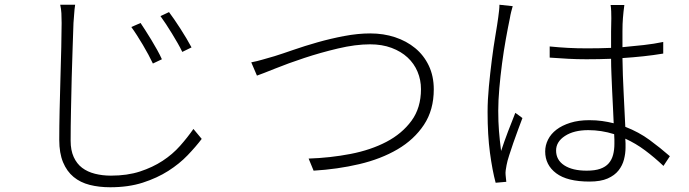

<svg xmlns="http://www.w3.org/2000/svg" viewBox="-20 -748 2908 810"><path d="M573 -651Q581 -639 593 -620.5Q605 -602 618 -580.5Q631 -559 643 -537.5Q655 -516 663 -498L625 -480Q617 -497 606 -517.5Q595 -538 582.5 -559Q570 -580 557.5 -599.5Q545 -619 534 -634ZM693 -697Q702 -685 714.5 -667Q727 -649 740.5 -628Q754 -607 766.5 -586Q779 -565 788 -548L749 -529Q741 -546 729.5 -566Q718 -586 705.5 -606.5Q693 -627 680.5 -646Q668 -665 657 -680ZM297 -728Q294 -708 293 -690Q292 -672 290 -651Q289 -610 286.5 -549Q284 -488 282.5 -420Q281 -352 279.5 -282.5Q278 -213 278 -154Q278 -114 291 -85.5Q304 -57 326.5 -40Q349 -23 380.5 -15Q412 -7 448 -7Q517 -7 570.5 -24.5Q624 -42 666 -69.5Q708 -97 739.5 -132.5Q771 -168 796 -204L831 -162Q806 -129 771.5 -93Q737 -57 690 -27Q643 3 582.5 22.5Q522 42 445 42Q398 42 358.5 32Q319 22 290.5 -1.5Q262 -25 246 -63.5Q230 -102 230 -158Q230 -214 231.5 -282.5Q233 -351 235 -419Q237 -487 238.5 -548.5Q240 -610 240 -651Q240 -673 239 -692Q238 -711 234 -728Z M1040 -485Q1066 -490 1087.5 -496.5Q1109 -503 1138 -511Q1170 -521 1217.5 -537.5Q1265 -554 1319.5 -569.5Q1374 -585 1432 -596Q1490 -607 1542 -607Q1598 -607 1646.5 -591Q1695 -575 1731.5 -545Q1768 -515 1789 -471Q1810 -427 1810 -371Q1810 -284 1768.5 -221.5Q1727 -159 1657 -118Q1587 -77 1495.5 -55.5Q1404 -34 1303 -28L1282 -79Q1373 -82 1458.5 -98.5Q1544 -115 1610 -149.5Q1676 -184 1716 -238.5Q1756 -293 1756 -372Q1756 -411 1741.5 -445.5Q1727 -480 1699.5 -505.5Q1672 -531 1632 -546Q1592 -561 1541 -561Q1480 -561 1406 -543.5Q1332 -526 1264 -503.5Q1196 -481 1141.5 -459Q1087 -437 1064 -429Z M2143 -722Q2140 -712 2136.5 -698Q2133 -684 2131 -671Q2123 -633 2114 -583Q2105 -533 2098 -480Q2091 -427 2086.5 -375Q2082 -323 2082 -281Q2082 -234 2085 -196Q2088 -158 2094 -111Q2100 -129 2107.5 -150.5Q2115 -172 2123.5 -194Q2132 -216 2140 -236Q2148 -256 2154 -272L2184 -250Q2176 -228 2165.5 -200.5Q2155 -173 2145.5 -145Q2136 -117 2128 -92.5Q2120 -68 2117 -51Q2115 -41 2113.5 -30Q2112 -19 2113 -10Q2114 -3 2114.5 5Q2115 13 2116 19L2071 23Q2057 -29 2047 -103.5Q2037 -178 2037 -275Q2037 -326 2042.5 -383.5Q2048 -441 2055 -496Q2062 -551 2070 -598Q2078 -645 2082 -675Q2084 -690 2085.5 -703.5Q2087 -717 2087 -728ZM2572 -141Q2572 -149 2572 -159Q2572 -169 2571 -182Q2517 -199 2462 -199Q2401 -199 2363.5 -174.5Q2326 -150 2326 -113Q2326 -73 2360.5 -50.5Q2395 -28 2455 -28Q2490 -28 2512.5 -36Q2535 -44 2548 -59Q2561 -74 2566.5 -95Q2572 -116 2572 -141ZM2779 -48Q2741 -84 2701.5 -113.5Q2662 -143 2618 -163Q2619 -153 2619 -143.5Q2619 -134 2619 -125Q2619 -101 2612.5 -75.5Q2606 -50 2589.5 -29Q2573 -8 2543.5 5Q2514 18 2467 18Q2373 18 2326.5 -17Q2280 -52 2280 -109Q2280 -135 2292 -159Q2304 -183 2327.5 -201Q2351 -219 2386 -230Q2421 -241 2466 -241Q2495 -241 2520 -237.5Q2545 -234 2569 -228Q2568 -259 2566 -294Q2564 -329 2562.5 -364.5Q2561 -400 2559.5 -435Q2558 -470 2558 -500Q2532 -499 2506 -498.5Q2480 -498 2454 -498Q2414 -498 2377.5 -500Q2341 -502 2299 -505V-552Q2339 -548 2376.5 -546Q2414 -544 2456 -544Q2482 -544 2507.5 -544.5Q2533 -545 2558 -546Q2558 -584 2558 -616Q2558 -648 2559 -671Q2559 -684 2558.5 -699.5Q2558 -715 2556 -727H2614Q2612 -712 2610.5 -699Q2609 -686 2608 -672Q2606 -649 2606 -615.5Q2606 -582 2606 -549Q2652 -553 2696 -558Q2740 -563 2778 -571V-522Q2736 -515 2693.5 -510.5Q2651 -506 2606 -503Q2607 -432 2611 -356Q2615 -280 2618 -213Q2675 -191 2720.5 -157.5Q2766 -124 2806 -89Z"/></svg>

Font: Kinto Sans Light
Style: Regular
Weight: 300
Designer: Authors: Ryoko NISHIZUKA  (kana & ideographs); Paul D. Hunt (Latin, Greek & Cyrillic); Wenlong ZHANG  (bopomofo); Sandol
Foundry: Adobe Systems Incorporated, ookami Inc.
Version: Version 0.001